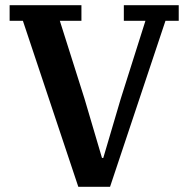

<svg xmlns="http://www.w3.org/2000/svg" viewBox="-20 -718 724 738"><path d="M68 -638H17V-698H293V-638H210L305 -338L372 -111H377L444 -338L539 -638H456V-698H667V-638H616L403 0H281Z"/></svg>

Font: IBM Plex Serif SmBld
Style: Regular
Weight: 600
Designer: Mike Abbink, Paul van der Laan, Pieter van Rosmalen
Foundry: Bold Monday
Version: Version 3.001